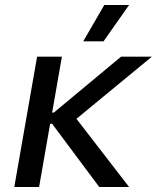

<svg xmlns="http://www.w3.org/2000/svg" viewBox="-20 -746 626 766"><path d="M37 0H136L180 -252H188L376 0H495L285 -272L586 -520H463L195 -297H188L227 -520H128ZM393 -581 495 -726H396L312 -581Z"/></svg>

Font: Fixel Display 20240404 Medium
Style: Italic
Weight: 500
Italic angle: -10°
Designer: AlfaBravo + MacPaw
Foundry: Kyrylo Tkachov, Marchela Mozhyna, Serhii Makarenko, Maria Weinstein, Zakhar Kryvoshyya
Version: Version 1.211;Glyphs 3.2 (3225)